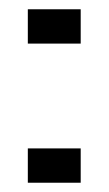

<svg xmlns="http://www.w3.org/2000/svg" viewBox="-20 -394 234 414"><path d="M40 -300V-374H154V-300ZM40 0V-74H154V0Z"/></svg>

Font: Big Shoulders Stencil Text SC Thin
Style: Regular
Weight: 100
Designer: Patric King
Foundry: XO Type Co
Version: Version 2.001